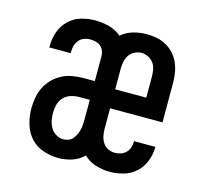

<svg xmlns="http://www.w3.org/2000/svg" viewBox="-84 -621 767 722"><g transform="rotate(15 300.0 -260.0)"><path d="M201 8Q171 8 141.5 -2Q112 -12 92 -34.5Q72 -57 63.5 -86.5Q55 -116 55 -146Q55 -168 59 -189.5Q63 -211 72.5 -230Q82 -249 97.5 -264.5Q113 -280 132.5 -290Q152 -300 173.5 -303.5Q195 -307 216 -307H259V-403Q259 -414 255 -424.5Q251 -435 242.5 -442Q234 -449 223 -451.5Q212 -454 201 -454Q189 -454 177.5 -449.5Q166 -445 158 -435Q150 -425 147 -413Q144 -401 144 -389V-385H61V-393Q61 -420 70.5 -446.5Q80 -473 100 -492.5Q120 -512 147 -520Q174 -528 201 -528Q229 -528 256 -521Q283 -514 304 -496Q324 -513 349.5 -520.5Q375 -528 402 -528Q421 -528 440.5 -524.5Q460 -521 477.5 -511.5Q495 -502 508.5 -487.5Q522 -473 530 -455Q538 -437 541.5 -417.5Q545 -398 545 -378V-223H341V-142Q341 -128 344 -114.5Q347 -101 354.5 -89.5Q362 -78 374.5 -72Q387 -66 401 -66Q413 -66 424.5 -70Q436 -74 444.5 -82.5Q453 -91 456.5 -103Q460 -115 460 -127H543Q543 -99 533 -72.5Q523 -46 503 -27Q483 -8 456 0Q429 8 401 8Q373 8 346 -0.5Q319 -9 299 -28Q280 -9 254 -0.5Q228 8 201 8ZM341 -297H462V-378Q462 -392 459.5 -406Q457 -420 449 -431Q441 -442 428 -448.5Q415 -455 402 -455Q388 -455 375 -448.5Q362 -442 354.5 -431Q347 -420 344 -406Q341 -392 341 -378ZM201 -65Q211 -65 220.5 -68.5Q230 -72 236.5 -79.5Q243 -87 247.5 -96Q252 -105 254.5 -114.5Q257 -124 258 -134Q259 -144 259 -154V-234H216Q200 -234 184 -228.5Q168 -223 157 -211Q146 -199 142 -183Q138 -167 138 -151Q138 -136 141 -121Q144 -106 151.5 -93.5Q159 -81 172.5 -73Q186 -65 201 -65Z"/></g></svg>

Font: Nova Nerd Font
Style: Regular
Weight: 400
Designer: Belleve Invis
Foundry: Belleve Invis
Version: Version 24.1.4; ttfautohint (v1.8.4);Nerd Fonts 3.1.1